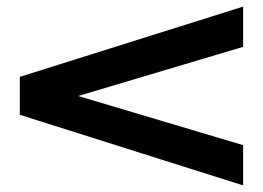

<svg xmlns="http://www.w3.org/2000/svg" viewBox="-20 -582 797 582"><path d="M717 -20 40 -234V-349L717 -562V-440L217 -291L717 -142Z"/></svg>

Font: Zen Dots
Style: Regular
Weight: 400
Designer: Yoshimichi Ohira
Foundry: A-1 Corp ZenFonts
Version: Version 1.000; ttfautohint (v1.8.3)